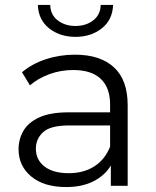

<svg xmlns="http://www.w3.org/2000/svg" viewBox="-20 -751 630 776"><path d="M428 0V-82Q404 -42 358 -18.5Q312 5 247 5Q158 5 106.5 -37.5Q55 -80 55 -148Q55 -188 74.5 -222Q94 -256 138.5 -276.5Q183 -297 258 -297H425V-329Q425 -396 387.5 -432Q350 -468 276 -468Q225 -468 179 -451Q133 -434 101 -406L69 -459Q109 -493 165 -511.5Q221 -530 283 -530Q385 -530 440.5 -479Q496 -428 496 -326V0ZM425 -158V-244H260Q184 -244 154.5 -217Q125 -190 125 -150Q125 -105 160 -78Q195 -51 258 -51Q318 -51 361 -78.5Q404 -106 425 -158ZM285 -602Q222 -602 178.5 -636.5Q135 -671 133 -731H183Q184 -691 213.5 -668.5Q243 -646 285 -646Q327 -646 356.5 -668.5Q386 -691 387 -731H437Q435 -671 391.5 -636.5Q348 -602 285 -602Z"/></svg>

Font: Montserrat
Style: Regular
Weight: 400
Designer: Julieta Ulanovsky
Foundry: Julieta Ulanovsky
Version: Version 9.000; ttfautohint (v1.8.4.7-5d5b)